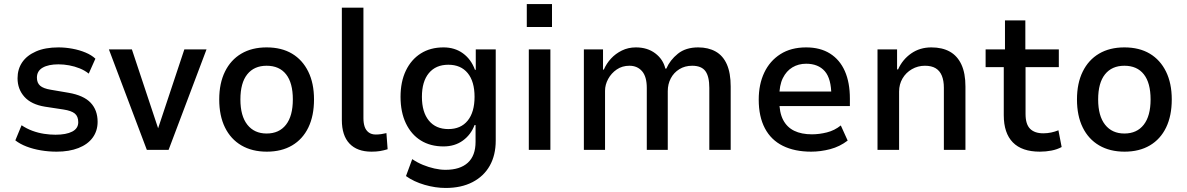

<svg xmlns="http://www.w3.org/2000/svg" viewBox="-20 -743 5886 952"><path d="M261 9Q221 9 182.5 2.5Q144 -4 111.5 -16.5Q79 -29 56 -47L87 -122Q112 -105 140.5 -94.5Q169 -84 198.5 -79.5Q228 -75 255 -75Q308 -75 338 -90.5Q368 -106 368 -137Q368 -166 351 -180Q334 -194 295 -200L203 -214Q135 -225 101 -263Q67 -301 67 -355Q67 -400 90 -434Q113 -468 158.5 -488Q204 -508 270 -508Q304 -508 339 -501.5Q374 -495 404 -482.5Q434 -470 453 -452L420 -378Q400 -394 375 -404Q350 -414 323 -419Q296 -424 270 -424Q220 -424 191.5 -407.5Q163 -391 163 -358Q163 -332 179 -318Q195 -304 232 -298L320 -283Q395 -270 429.5 -233.5Q464 -197 464 -139Q464 -94 439.5 -60.5Q415 -27 369 -9Q323 9 261 9Z M708 0 520 -498H634L764 -107L894 -498H1004L816 0Z M1303 9Q1230 9 1177 -22Q1124 -53 1095.5 -111Q1067 -169 1067 -250Q1067 -330 1095.5 -388Q1124 -446 1176.5 -477Q1229 -508 1302 -508Q1376 -508 1428 -477Q1480 -446 1508.5 -388Q1537 -330 1537 -250Q1537 -169 1509 -111Q1481 -53 1428.5 -22Q1376 9 1303 9ZM1302 -81Q1364 -81 1398 -124.5Q1432 -168 1432 -250Q1432 -332 1398.5 -374.5Q1365 -417 1302 -417Q1240 -417 1206 -374.5Q1172 -332 1172 -250Q1172 -168 1206.5 -124.5Q1241 -81 1302 -81Z M1822 9Q1751 9 1713 -31Q1675 -71 1675 -148V-705H1782V-157Q1782 -133 1788 -115Q1794 -97 1808 -86.5Q1822 -76 1843 -76Q1857 -76 1870.5 -78Q1884 -80 1896 -83L1902 -3Q1882 3 1864 6Q1846 9 1822 9Z M2190 189Q2139 189 2085.5 173.5Q2032 158 1993 130L2024 46Q2049 63 2077 74.5Q2105 86 2134 92.5Q2163 99 2189 99Q2261 99 2299.5 64Q2338 29 2338 -40V-123H2333Q2315 -75 2275 -46Q2235 -17 2179 -17Q2114 -17 2066.5 -46.5Q2019 -76 1992.5 -131.5Q1966 -187 1966 -263Q1966 -338 1992.5 -393Q2019 -448 2066.5 -478Q2114 -508 2179 -508Q2235 -508 2275.5 -478.5Q2316 -449 2335 -397H2339V-498H2438V-46Q2438 26 2408.5 78.5Q2379 131 2323 160Q2267 189 2190 189ZM2203 -103Q2265 -103 2299 -145Q2333 -187 2333 -263Q2333 -339 2299 -380.5Q2265 -422 2203 -422Q2141 -422 2106.5 -380.5Q2072 -339 2072 -263Q2072 -187 2106.5 -145Q2141 -103 2203 -103Z M2592 -609V-723H2717V-609ZM2602 0V-498H2709V0Z M2875 0V-498H2970V-398H2974Q2987 -428 3009.5 -452.5Q3032 -477 3063.5 -492.5Q3095 -508 3133 -508Q3190 -508 3229 -478.5Q3268 -449 3279 -403H3284Q3302 -445 3341 -476.5Q3380 -508 3442 -508Q3492 -508 3528.5 -487.5Q3565 -467 3584 -424Q3603 -381 3603 -314V0H3497V-307Q3497 -364 3477.5 -390.5Q3458 -417 3412 -417Q3376 -417 3348.5 -400Q3321 -383 3306 -354.5Q3291 -326 3291 -291V0H3187V-307Q3187 -363 3163.5 -390Q3140 -417 3101 -417Q3065 -417 3038 -398.5Q3011 -380 2995.5 -351.5Q2980 -323 2980 -293V0Z M4002 9Q3920 9 3861.5 -20Q3803 -49 3772.5 -107Q3742 -165 3742 -249Q3742 -325 3769.5 -383Q3797 -441 3849.5 -474.5Q3902 -508 3977 -508Q4047 -508 4095.5 -477.5Q4144 -447 4169 -390.5Q4194 -334 4194 -254V-217H3825V-289H4119L4102 -269Q4102 -353 4069.5 -390Q4037 -427 3977 -427Q3939 -427 3909 -409Q3879 -391 3861.5 -355.5Q3844 -320 3844 -263V-244Q3844 -185 3863 -148.5Q3882 -112 3918 -94.5Q3954 -77 4006 -77Q4042 -77 4080 -86.5Q4118 -96 4149 -121L4183 -46Q4144 -16 4096.5 -3.5Q4049 9 4002 9Z M4331 0V-498H4428V-399H4433Q4455 -448 4498 -478Q4541 -508 4598 -508Q4652 -508 4689.5 -487Q4727 -466 4747 -423Q4767 -380 4767 -314V0H4660V-308Q4660 -343 4650 -367.5Q4640 -392 4619.5 -404.5Q4599 -417 4566 -417Q4531 -417 4501.5 -400Q4472 -383 4455 -354Q4438 -325 4438 -289V0Z M5136 9Q5047 9 5002 -37Q4957 -83 4957 -172V-410H4867V-498H4963V-642H5064V-498H5230V-410H5065V-178Q5065 -127 5087.5 -104.5Q5110 -82 5153 -82Q5173 -82 5192 -86Q5211 -90 5228 -97L5244 -14Q5222 -2 5194 3.5Q5166 9 5136 9Z M5556 9Q5483 9 5430 -22Q5377 -53 5348.5 -111Q5320 -169 5320 -250Q5320 -330 5348.5 -388Q5377 -446 5429.5 -477Q5482 -508 5555 -508Q5629 -508 5681 -477Q5733 -446 5761.5 -388Q5790 -330 5790 -250Q5790 -169 5762 -111Q5734 -53 5681.5 -22Q5629 9 5556 9ZM5555 -81Q5617 -81 5651 -124.5Q5685 -168 5685 -250Q5685 -332 5651.5 -374.5Q5618 -417 5555 -417Q5493 -417 5459 -374.5Q5425 -332 5425 -250Q5425 -168 5459.5 -124.5Q5494 -81 5555 -81Z"/></svg>

Font: Nunito Sans 7pt SemiCondensed SemiBold
Style: Regular
Weight: 600
Width: 4
Designer: Vernon Adams
Foundry: Vernon Adams
Version: Version 3.101;gftools[0.9.27]